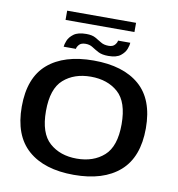

<svg xmlns="http://www.w3.org/2000/svg" viewBox="-90 -909 925 995"><g transform="rotate(10 373.0 -411.0)"><path d="M364 5Q208.5 5 123 -70Q37.5 -145 37.5 -297Q37.5 -449 123 -522.8Q208.5 -596.5 364 -596.5Q519.5 -596.5 605 -522.8Q690.5 -449 690.5 -297Q690.5 -145 605 -70Q519.5 5 364 5ZM364 -80.5Q452 -80.5 507.5 -130Q563 -179.5 563 -296Q563 -413.5 507.5 -462.5Q452 -511.5 364 -511.5Q276.5 -511.5 220.8 -462.5Q165 -413.5 165 -296Q165 -179.5 220.8 -130Q276.5 -80.5 364 -80.5ZM433 -633Q400 -633 380.5 -643.2Q361 -653.5 345 -664Q329 -674.5 307.5 -674.5Q283.5 -674.5 273 -662Q262.5 -649.5 262 -640H197.5Q198 -652 206 -672.2Q214 -692.5 236.2 -709Q258.5 -725.5 302 -725.5Q333 -725.5 351 -715.2Q369 -705 385 -695Q401 -685 426 -685Q448 -685 458.5 -697.5Q469 -710 469.5 -720H534Q534 -708.5 526.5 -687.8Q519 -667 497.5 -650Q476 -633 433 -633ZM183 -778.5V-827H545.5V-778.5Z"/></g></svg>

Font: Anybody ExtraExpanded Medium
Style: Regular
Weight: 500
Width: 8
Designer: Tyler Finck
Foundry: Etcetera Type Company
Version: Version 1.010; ttfautohint (v1.8.3) -l 8 -r 50 -G 200 -x 14 